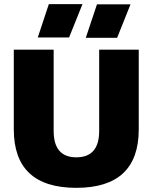

<svg xmlns="http://www.w3.org/2000/svg" viewBox="-20 -901 740 931"><path d="M652.8 -273.9Q652.8 9.8 350.1 9.8Q46.9 9.8 46.9 -273.9V-660.2H240.2V-266.1Q240.2 -138.2 350.1 -138.2Q460.9 -138.2 460.9 -266.1V-660.2H652.8ZM163.1 -719.2 216.8 -880.9H379.9L314.9 -719.2ZM396 -717.8 450.2 -879.9H612.8L547.9 -717.8Z"/></svg>

Font: Human Sans Black
Style: Regular
Weight: 800
Designer: Tim Radville
Foundry: Continuum
Version: Version 1.000;FEAKit 1.0